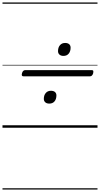

<svg xmlns="http://www.w3.org/2000/svg" viewBox="-20 -1026 803 1542"><path d="M169 -413Q159 -413 156 -419Q153 -425 157 -439Q164 -463 184 -463H716Q727 -463 729 -456.5Q731 -450 728 -437Q721 -413 702 -413ZM376 -194Q355 -194 343.5 -204.5Q332 -215 332 -232Q332 -261 347.5 -279Q363 -297 389 -297Q410 -297 421.5 -287Q433 -277 433 -260Q433 -230 418 -212Q403 -194 376 -194ZM490 -577Q469 -577 457.5 -587.5Q446 -598 446 -615Q446 -645 461.5 -663Q477 -681 503 -681Q524 -681 535.5 -671Q547 -661 547 -643Q547 -614 532 -595.5Q517 -577 490 -577ZM0 486H763V496H0ZM0 -20H763V0H0ZM0 -505H763V-500H0ZM0 -1006H763V-996H0Z"/></svg>

Font: Playwrite CA Guides
Style: Regular
Weight: 400
Designer: Veronika Burian, José Scaglione
Foundry: TypeTogether
Version: Version 1.003